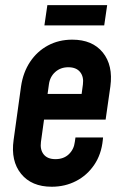

<svg xmlns="http://www.w3.org/2000/svg" viewBox="-20 -715 480 748"><path d="M181.5 12.5Q103 12.5 62.2 -37.8Q21.5 -88 33 -169.5L62 -378.5Q70 -433 97.2 -474Q124.5 -515 166.8 -537.8Q209 -560.5 261.5 -560.5Q340 -560.5 380.5 -510.5Q421 -460.5 410 -378.5L391.5 -249H136L150 -349H298L303 -386Q307 -416 292 -434.5Q277 -453 246 -453Q216 -453 195.2 -434.5Q174.5 -416 170.5 -386L139.5 -162Q135.5 -132 150.2 -113.5Q165 -95 196 -95Q228 -95 248 -114Q268 -133 271.5 -162L274 -179.5H381.5L380.5 -169.5Q375 -114 347.2 -73Q319.5 -32 276.5 -9.8Q233.5 12.5 181.5 12.5ZM164.5 -695H397.5L386 -616H153Z"/></svg>

Font: Mohave SemiBold
Style: Italic
Weight: 600
Italic angle: -8°
Designer: Gumpita Rahayu
Foundry: Tokotype
Version: Version 2.003